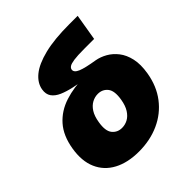

<svg xmlns="http://www.w3.org/2000/svg" viewBox="-199 -867 1018 1018"><g transform="rotate(-45 310.0 -358.5)"><path d="M262.7 11.7Q179.2 11.7 120.8 -19.3Q62.5 -50.3 36.9 -108.9Q11.2 -167.5 24.9 -250Q38.6 -332.5 82.3 -381.6Q126 -430.7 192.9 -452.4Q259.8 -474.1 343.3 -474.1L340.8 -460Q296.4 -468.3 256.3 -476.8Q216.3 -485.4 186.5 -498.3Q156.7 -511.2 141.8 -532.2Q127 -553.2 132.3 -585Q139.2 -626.5 178.2 -658.4Q217.3 -690.4 292 -709Q366.7 -727.5 479.5 -727.5H541.5L516.6 -579.1H441.4Q391.1 -579.1 364.7 -575.2Q338.4 -571.3 328.6 -564.5Q318.8 -557.6 317.4 -548.3Q315.9 -538.6 322.8 -530.5Q329.6 -522.5 345 -516.1Q360.4 -509.8 384.8 -504.2Q409.2 -498.5 442.4 -493.2Q472.7 -487.8 502.2 -471.2Q531.7 -454.6 554.7 -425.3Q577.6 -396 587.4 -352.5Q597.2 -309.1 587.4 -250Q573.7 -167.5 528.8 -108.9Q483.9 -50.3 415.3 -19.3Q346.7 11.7 262.7 11.7ZM288.1 -140.6Q311.5 -140.6 332.3 -151.9Q353 -163.1 368.4 -187.3Q383.8 -211.4 390.1 -250Q399.9 -308.1 379.4 -333.7Q358.9 -359.4 324.2 -359.4Q301.3 -359.4 280.3 -348.1Q259.3 -336.9 243.9 -313Q228.5 -289.1 222.2 -250Q212.4 -191.9 232.9 -166.3Q253.4 -140.6 288.1 -140.6Z"/></g></svg>

Font: Inter 17pt Black
Style: Italic
Weight: 900
Italic angle: -9.3988°
Version: Version 4.001;git-66647c0bb